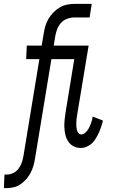

<svg xmlns="http://www.w3.org/2000/svg" viewBox="-62 -755 582 990"><path d="M-42 215 -39 145H-26Q-9 145 7.5 136.5Q24 128 34.5 113.5Q45 99 50.5 82.5Q56 66 59 49L141 -450H73L76 -520H153L163 -580Q166 -600 171.5 -619.5Q177 -639 187.5 -657Q198 -675 213 -690.5Q228 -706 246 -716.5Q264 -727 283.5 -731Q303 -735 322 -735H411L400 -665H321Q303 -665 284 -658Q265 -651 252.5 -637Q240 -623 233 -605Q226 -587 223 -569L215 -520H335L332 -450H203L119 60Q116 79 111 97.5Q106 116 97 134Q88 152 74.5 167.5Q61 183 44.5 194.5Q28 206 9 210.5Q-10 215 -29 215ZM355 8Q335 8 318 -0.5Q301 -9 290.5 -24.5Q280 -40 275.5 -58.5Q271 -77 270 -96.5Q269 -116 271 -136Q273 -156 276 -175L321 -450H248L251 -520H395L336 -164Q334 -154 333 -144Q332 -134 331.5 -124.5Q331 -115 331.5 -105.5Q332 -96 334 -86.5Q336 -77 342 -69.5Q348 -62 358 -62Q367 -62 375 -68.5Q383 -75 389 -83Q395 -91 399 -100Q403 -109 406.5 -118Q410 -127 412.5 -136Q415 -145 416 -154L469 -133Q465 -118 460 -102.5Q455 -87 448.5 -72.5Q442 -58 433.5 -43.5Q425 -29 413.5 -17.5Q402 -6 386 1Q370 8 355 8Z"/></svg>

Font: Iosevka Curly
Style: Italic
Weight: 400
Italic angle: -9°
Monospace: yes
Designer: Belleve Invis
Foundry: Belleve Invis
Version: Version 22.1.2; ttfautohint (v1.8.4)